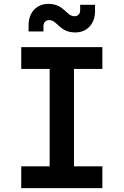

<svg xmlns="http://www.w3.org/2000/svg" viewBox="-20 -974 640 994"><path d="M370 -806C431 -806 472 -851 472 -916V-949H395V-921C395 -901 383 -890 365 -890C323 -890 313 -954 230 -954C169 -954 128 -909 128 -844V-811H205V-837C205 -858 217 -870 235 -870C277 -870 287 -806 370 -806ZM510 0V-113H363V-617H510V-730H90V-617H237V-113H90V0Z"/></svg>

Font: Tekne LDO
Style: Bold
Weight: 700
Monospace: yes
Designer: Alessio Laiso, Mario Rullo, Paolo Rosset
Foundry: Alessio Laiso
Version: Version 1.000;hotconv 1.0.109;makeotfexe 2.5.65596